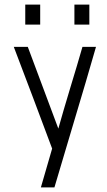

<svg xmlns="http://www.w3.org/2000/svg" viewBox="-20 -652 466 836"><path d="M398 -448Q375 -367 352.5 -291.5Q330 -216 308 -142Q286 -68 263.5 7.5Q241 83 217 164H158L207 -5Q166 -114 124 -226.5Q82 -339 40 -448H101L234 -92Q244 -128 257.5 -174Q271 -220 285.5 -268Q300 -316 314 -362.5Q328 -409 339 -448ZM369 -632V-545H304V-632ZM155 -632V-545H90V-632Z"/></svg>

Font: Fundamental  Brigade Scvhlank
Style: Regular
Weight: 100
Designer: Peter Wiegel, original typeface by Arno Drescher 1935
Foundry: Peter Wiegel
Version: Version 0.000 2012 initial release